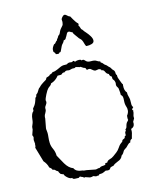

<svg xmlns="http://www.w3.org/2000/svg" viewBox="-92 -1026 799 983"><g transform="rotate(-10 308.0 -534.5)"><path d="M543.9 -546.9Q543.9 -520.5 557.6 -508.8V-505.9Q557.6 -498 563 -484.4Q568.4 -470.7 568.4 -453.1Q568.4 -435.5 576.2 -429.7Q574.2 -426.8 571.3 -423.8Q568.4 -420.9 568.4 -418Q568.4 -415 570.8 -414.6Q573.2 -414.1 573.2 -411.1L572.3 -409.2Q573.2 -401.4 571.3 -394.5Q569.3 -387.7 569.3 -381.3Q569.3 -375 570.3 -372.1L562.5 -355.5Q563.5 -351.6 563.5 -345.7Q563.5 -328.1 545.9 -321.3Q546.9 -317.4 546.9 -308.6Q546.9 -299.8 544.4 -290.5Q542 -281.2 541 -271.5Q529.3 -265.6 530.3 -254.9Q521.5 -252 516.1 -244.6Q510.7 -237.3 505.9 -232.4Q501 -227.5 498 -226.1Q495.1 -224.6 492.2 -221.2Q489.3 -217.8 487.3 -212.9Q484.4 -205.1 478.5 -199.2Q472.7 -195.3 472.7 -191.9Q472.7 -188.5 466.8 -181.2Q460.9 -173.8 446.8 -167.5Q432.6 -161.1 422.9 -150.4H419.9L409.2 -146.5Q406.2 -143.6 403.3 -137.7Q398.4 -130.9 380.9 -133.8Q375 -130.9 367.7 -126.5Q360.4 -122.1 352.1 -122.1Q343.8 -122.1 343.8 -118.7Q343.8 -115.2 337.4 -115.2Q331.1 -115.2 328.1 -113.3H327.1L313.5 -117.2Q303.7 -113.3 295.9 -113.3L271.5 -119.1Q269.5 -119.1 265.6 -117.2Q261.7 -122.1 255.9 -123Q250 -124 246.1 -127Q243.2 -126 238.3 -121.1H236.3L217.8 -120.1Q207 -120.1 205.1 -127Q195.3 -124 181.2 -134.3Q167 -144.5 165 -153.3H162.1L150.4 -157.2Q147.5 -161.1 144.5 -164.6Q141.6 -168 140.6 -172.9Q132.8 -174.8 127.9 -180.2Q123 -185.5 113.3 -185.5Q111.3 -191.4 106.9 -194.3Q102.5 -197.3 98.6 -200.2Q92.8 -219.7 75.2 -236.3Q56.6 -286.1 51.3 -297.9Q45.9 -309.6 45.9 -311.5L48.8 -321.3L46.9 -326.2Q46.9 -328.1 47.9 -328.1Q48.8 -328.1 48.8 -330.1L44.9 -352.5L46.9 -367.2L42 -377.9L48.8 -405.3V-417Q48.8 -421.9 50.8 -426.3Q52.7 -430.7 54.7 -439Q56.6 -447.3 56.6 -459.5Q56.6 -471.7 59.6 -481.9Q62.5 -492.2 66.9 -495.6Q71.3 -499 69.3 -510.7Q81.1 -526.4 85.4 -540.5Q89.8 -554.7 89.8 -556.6Q89.8 -562.5 92.8 -565.4Q97.7 -568.4 97.2 -573.2Q96.7 -578.1 99.6 -580.1Q102.5 -582 105.5 -585.9Q108.4 -589.8 111.3 -596.7Q114.3 -603.5 119.1 -610.4L123 -612.3Q126 -621.1 159.2 -644.5Q162.1 -647.5 162.6 -650.4Q163.1 -653.3 165 -655.3Q168.9 -656.2 180.7 -662.1L182.6 -666L198.2 -673.8L199.2 -677.7Q201.2 -678.7 204.1 -678.2Q207 -677.7 217.3 -682.1Q227.5 -686.5 241.2 -694.8Q254.9 -703.1 267.1 -703.1Q279.3 -703.1 281.7 -706.1Q284.2 -709 289.6 -710.4Q294.9 -711.9 301.8 -710.9Q308.6 -710 313.5 -715.8H314.5Q319.3 -715.8 322.3 -710Q334 -715.8 343.8 -715.8Q353.5 -715.8 353.5 -714.4Q353.5 -712.9 355.5 -711.9Q357.4 -710.9 359.4 -711.9Q361.3 -712.9 365.2 -712.9Q369.1 -712.9 376.5 -705.6Q383.8 -698.2 396.5 -698.2L415 -699.2Q426.8 -699.2 433.6 -694.8Q440.4 -690.4 449.2 -689.5Q451.2 -688.5 451.2 -686Q451.2 -683.6 453.1 -681.6H457Q460.9 -678.7 463.4 -675.3Q465.8 -671.9 468.8 -669.9L478.5 -664.1Q482.4 -661.1 485.4 -657.7Q488.3 -654.3 493.2 -651.4Q496.1 -649.4 498.5 -645.5Q501 -641.6 503.9 -638.2Q506.8 -634.8 509.8 -632.8Q512.7 -630.9 514.6 -626.5Q516.6 -622.1 516.6 -618.2Q516.6 -614.3 518.6 -609.9Q520.5 -605.5 521.5 -606.4Q522.5 -607.4 522.5 -602.1Q522.5 -596.7 524.9 -590.3Q527.3 -584 531.2 -576.7Q535.2 -569.3 538.1 -562.5Q541 -555.7 543.9 -554.7ZM122.1 -450.2 117.2 -400.4Q117.2 -393.6 118.7 -389.2Q120.1 -384.8 121.1 -375.5Q122.1 -366.2 121.6 -353Q121.1 -339.8 123 -323.2Q125 -306.6 134.8 -290Q144.5 -273.4 146.5 -252.9Q154.3 -242.2 161.6 -230.5Q168.9 -218.8 176.8 -208Q196.3 -180.7 219.7 -174.8Q230.5 -155.3 259.8 -155.3Q268.6 -155.3 269.5 -153.3H284.2L330.1 -148.4Q335.9 -148.4 341.3 -150.9Q346.7 -153.3 351.6 -152.3Q359.4 -159.2 366.2 -159.7Q373 -160.2 382.8 -163.1Q384.8 -164.1 384.3 -167.5Q383.8 -170.9 386.7 -171.9Q389.6 -172.9 395.5 -172.9Q399.4 -183.6 411.1 -187.5Q422.9 -191.4 432.1 -199.7Q441.4 -208 450.2 -215.8Q459 -223.6 466.3 -236.8Q473.6 -250 478.5 -254.9L489.3 -264.6Q491.2 -266.6 491.2 -270Q491.2 -273.4 497.6 -276.4Q503.9 -279.3 505.4 -281.7Q506.8 -284.2 506.3 -286.1Q505.9 -288.1 507.8 -290Q513.7 -292 513.2 -296.4Q512.7 -300.8 512.7 -306.2Q512.7 -311.5 516.1 -314.9Q519.5 -318.4 516.6 -324.2Q523.4 -329.1 524.4 -337.4Q525.4 -345.7 527.8 -352.1Q530.3 -358.4 533.7 -361.8Q537.1 -365.2 539.1 -370.1Q537.1 -372.1 537.1 -381.8V-391.6Q545.9 -405.3 545.9 -417.5Q545.9 -429.7 541 -439.5Q535.2 -452.1 535.2 -472.2Q535.2 -492.2 529.3 -497.1Q523.4 -502 523.4 -504.9V-511.7L519.5 -533.2Q519.5 -538.1 515.1 -543Q510.7 -547.9 509.3 -552.7Q507.8 -557.6 508.8 -562.5Q509.8 -567.4 506.8 -575.2Q503.9 -583 499.5 -585.9Q495.1 -588.9 495.1 -602.5Q484.4 -606.4 482.4 -618.2Q471.7 -621.1 466.8 -630.4Q461.9 -639.6 457.5 -641.6Q453.1 -643.6 452.6 -643.1Q452.1 -642.6 450.2 -642.6H449.2L447.3 -647.5Q441.4 -651.4 435.5 -651.4L418.9 -647.5Q410.2 -647.5 402.3 -654.3Q394.5 -661.1 387.7 -661.1Q380.9 -661.1 376 -658.2Q373 -661.1 372.1 -664.6Q371.1 -668 368.2 -669.9Q360.4 -670.9 356.4 -673.8Q352.5 -676.8 345.7 -679.7L341.8 -678.7L322.3 -682.6Q320.3 -682.6 317.9 -680.2Q315.4 -677.7 310.5 -678.2Q305.7 -678.7 301.8 -677.7Q297.9 -676.8 294.9 -675.3Q292 -673.8 288.1 -672.9Q284.2 -671.9 278.3 -672.9Q272.5 -673.8 268.1 -671.9Q263.7 -669.9 261.2 -667Q258.8 -664.1 253.9 -666Q248 -664.1 245.6 -659.7Q243.2 -655.3 222.7 -655.3Q207 -630.9 182.6 -622.1Q180.7 -614.3 174.8 -609.9Q168.9 -605.5 164.1 -599.6Q158.2 -592.8 149.4 -571.3Q140.6 -549.8 140.6 -541L142.6 -533.2Q142.6 -526.4 138.7 -520.5Q134.8 -514.6 132.8 -509.3Q130.9 -503.9 131.8 -498.5Q132.8 -493.2 131.3 -487.8Q129.9 -482.4 127 -476.6Q120.1 -464.8 122.1 -450.2ZM294.9 -921.9 293 -934.6Q293 -939.5 299.3 -947.8Q305.7 -956.1 311.5 -956.1Q317.4 -956.1 323.7 -950.2Q330.1 -944.3 338.9 -942.4Q363.3 -905.3 373 -900.4L374 -896.5Q374 -892.6 372.1 -888.7Q377 -885.7 382.8 -869.1Q387.7 -866.2 390.6 -862.3Q394.5 -856.4 404.8 -847.2Q415 -837.9 424.8 -824.7Q434.6 -811.5 434.6 -800.3Q434.6 -789.1 421.9 -784.2Q409.2 -779.3 398.4 -779.3H392.6Q387.7 -787.1 384.8 -795.9Q381.8 -804.7 377.9 -811Q374 -817.4 368.7 -820.8Q363.3 -824.2 358.4 -831.1Q353.5 -837.9 346.2 -845.2Q338.9 -852.5 335 -862.3H333Q329.1 -861.3 326.7 -864.3Q324.2 -867.2 316.9 -867.2Q309.6 -867.2 305.7 -856.4Q301.8 -845.7 296.9 -837.9Q295.9 -832 292 -830.6Q288.1 -829.1 284.2 -827.1Q283.2 -820.3 277.8 -814Q272.5 -807.6 270 -801.8Q267.6 -795.9 263.7 -784.7Q259.8 -773.4 257.8 -771.5H253.9Q250 -766.6 249 -765.6Q248 -764.6 239.7 -764.6Q231.4 -764.6 231.9 -767.1Q232.4 -769.5 229.5 -772.9Q226.6 -776.4 224.1 -777.8Q221.7 -779.3 221.7 -790Q221.7 -800.8 232.4 -816.4L238.3 -819.3Q241.2 -822.3 243.7 -826.7Q246.1 -831.1 251 -834Q251 -838.9 254.4 -842.3Q257.8 -845.7 261.7 -856.4L265.6 -858.4Q270.5 -864.3 272.5 -871.6Q274.4 -878.9 279.8 -887.7Q285.2 -896.5 290 -901.9Q294.9 -907.2 294.9 -921.9Z"/></g></svg>

Font: Mountains of Christmas
Style: Regular
Weight: 400
Designer: Crystal Kluge
Foundry: Font Diner, Inc DBA Tart Workshop
Version: Version 1.002